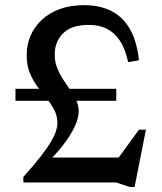

<svg xmlns="http://www.w3.org/2000/svg" viewBox="-20 -707 628 744"><path d="M476.5 -466Q461 -539.5 423.2 -575Q385.5 -610.5 324 -610.5Q257 -610.5 224.5 -578Q192 -545.5 192 -495Q192 -467.5 201.5 -443.8Q211 -420 224.8 -399Q238.5 -378 252.2 -358Q266 -338 275.5 -317.8Q285 -297.5 285 -275.5Q285 -248.5 268.2 -213.8Q251.5 -179 221.5 -141Q191.5 -103 150.5 -64.5L150 -96.5H478.5L418 -66.5L518.5 -204.5H545.5L501.5 17.5H482.5L430 0H70.5V-21.5Q112.5 -68 138.5 -101.8Q164.5 -135.5 178.2 -159.2Q192 -183 197.2 -199.8Q202.5 -216.5 202.5 -229Q202.5 -258 190.2 -281Q178 -304 160.5 -325.8Q143 -347.5 125.2 -371.2Q107.5 -395 95.2 -425Q83 -455 83.5 -495.5Q83.5 -533.5 98 -567.8Q112.5 -602 140.8 -629Q169 -656 210.5 -671.5Q252 -687 305.5 -687Q366.5 -687 411.2 -664.5Q456 -642 483.2 -594.8Q510.5 -547.5 518.5 -473.5ZM430.5 -363V-316.5H40V-363Z"/></svg>

Font: Newsreader 16pt 16pt Medium
Style: Regular
Weight: 500
Version: Version 1.003